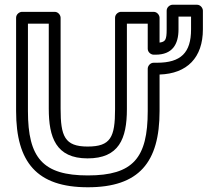

<svg xmlns="http://www.w3.org/2000/svg" viewBox="-20 -751 877 811"><path d="M350 -82C482.1 -82 516 -164.4 516 -290V-651H604V-545C604 -529.9 618.3 -520 629 -520H637C707.9 -520 734 -563.4 734 -627V-681H787V-627C787 -528.4 744.3 -486 643 -486H629C613.9 -486 604 -471.7 604 -461V-282C604 -83.7 542.4 -10 351 -10C160.8 -10 98 -84 98 -282V-651H186V-292C186 -171.2 215.9 -82 350 -82ZM350 -132C252.8 -132 236 -176.1 236 -292V-676C236 -686.7 226.1 -701 211 -701H73C62.3 -701 48 -691.1 48 -676V-282C48 -65.6 135.6 40 351 40C567.7 40 654 -65.5 654 -282V-436.2C770.4 -439.8 837 -507.7 837 -627V-706C837 -716.7 827.1 -731 812 -731H709C698.3 -731 684 -721.1 684 -706V-627C684 -581 677.8 -574.7 654 -571.1V-676C654 -686.7 644.1 -701 629 -701H491C480.3 -701 466 -691.1 466 -676V-290C466 -171.4 447.6 -132 350 -132Z"/></svg>

Font: Fog Sans
Style: Outline
Weight: 700
Foundry: Intel Corporation
Version: Version 1.00